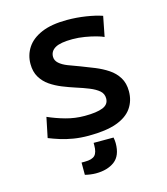

<svg xmlns="http://www.w3.org/2000/svg" viewBox="-109 -620 778 894"><g transform="rotate(-15 280.0 -172.5)"><path d="M256 12Q217 12 183.5 6.5Q150 1 121.5 -8Q93 -17 68 -27L88 -124Q126 -107 170.5 -94.5Q215 -82 262 -82Q320 -82 349.5 -94Q379 -106 379 -135Q379 -158 362 -172.5Q345 -187 316.5 -198.5Q288 -210 256 -220Q225 -230 194 -242.5Q163 -255 137.5 -272.5Q112 -290 96 -316.5Q80 -343 80 -381Q80 -424 103 -459Q126 -494 174 -514.5Q222 -535 297 -535Q343 -535 388 -528Q433 -521 465 -510L446 -413Q434 -419 410.5 -425.5Q387 -432 357.5 -437Q328 -442 298 -442Q240 -442 215 -427.5Q190 -413 190 -386Q190 -368 205 -354.5Q220 -341 245.5 -331Q271 -321 302 -310Q334 -298 367 -284.5Q400 -271 428 -252.5Q456 -234 473 -206.5Q490 -179 490 -140Q490 -94 466 -59.5Q442 -25 391 -6.5Q340 12 256 12ZM243 190Q231 190 216 188Q201 186 191 183V124H207Q242 124 255.5 110Q269 96 269 62V50H365Q368 65 368 78Q368 138 333.5 164Q299 190 243 190Z"/></g></svg>

Font: Ubuntu Sans Mono Medium
Style: Regular
Weight: 500
Monospace: yes
Designer: Dalton Maag Ltd
Foundry: Dalton Maag Ltd
Version: Version 1.006